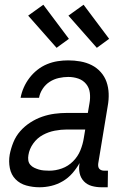

<svg xmlns="http://www.w3.org/2000/svg" viewBox="-20 -783 540 811"><path d="M147 8Q118 8 91 0.5Q64 -7 45.5 -26Q27 -45 21.5 -73Q16 -101 21 -130Q26 -156 36.5 -182Q47 -208 65.5 -229Q84 -250 108 -265.5Q132 -281 158 -290Q184 -299 210.5 -302.5Q237 -306 263 -306H351L358 -347Q362 -369 359.5 -390.5Q357 -412 344 -428Q331 -444 311 -451Q291 -458 268 -458Q249 -458 228.5 -453.5Q208 -449 190 -437.5Q172 -426 160 -407.5Q148 -389 145 -370H67Q71 -392 80.5 -413.5Q90 -435 104.5 -454Q119 -473 138 -488Q157 -503 179 -512Q201 -521 223.5 -524.5Q246 -528 268 -528Q294 -528 319.5 -523.5Q345 -519 367 -508Q389 -497 405.5 -478.5Q422 -460 430 -437Q438 -414 439 -388Q440 -362 435 -335L395 -93Q394 -86 395 -80Q396 -74 399.5 -70Q403 -66 408.5 -64Q414 -62 421 -62H436L435 8H409Q387 8 367.5 2.5Q348 -3 334.5 -17Q321 -31 316.5 -51Q312 -71 316 -93V-94Q303 -71 285.5 -51Q268 -31 245 -17.5Q222 -4 197 2Q172 8 147 8ZM188 -62Q215 -62 241.5 -71.5Q268 -81 288.5 -101.5Q309 -122 319.5 -148Q330 -174 334 -200L340 -236H263Q238 -236 211.5 -231Q185 -226 161 -213Q137 -200 120.5 -177Q104 -154 100 -128Q98 -117 99.5 -106Q101 -95 108 -87Q115 -79 124.5 -74.5Q134 -70 144 -67Q154 -64 165.5 -63Q177 -62 188 -62ZM389 -581 269 -717 333 -763 441 -619ZM219 -581 99 -717 163 -763 271 -619Z"/></svg>

Font: Iosevka SS18
Style: Italic
Weight: 400
Italic angle: -9°
Monospace: yes
Designer: Belleve Invis
Foundry: Belleve Invis
Version: Version 25.1.1; ttfautohint (v1.8.4)